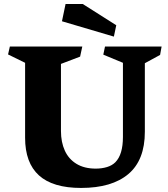

<svg xmlns="http://www.w3.org/2000/svg" viewBox="-20 -904 822 941"><path d="M449.2 -77.6Q479 -77.6 504.2 -85.2Q529.3 -92.8 545.4 -108.9Q582.5 -146.5 582.5 -232.9V-596.2L486.3 -636.2L494.6 -675.8H772L764.6 -634.8L689.9 -594.2V-258.3Q689.9 -119.1 609.1 -51Q528.3 17.1 377.4 17.1Q238.8 17.1 170.9 -44.4Q103 -106 103 -229V-596.2L19.5 -637.2L28.3 -675.8H383.3L372.6 -626.5L278.8 -590.8V-261.7Q278.8 -207.5 297.6 -166Q316.4 -124.5 354.7 -101.1Q393.1 -77.6 449.2 -77.6ZM283.7 -799.8 301.3 -884.3H385.7L549.8 -780.3L538.1 -724.6Z"/></svg>

Font: Vesper Libre Heavy
Style: Regular
Weight: 900
Designer: Robert Keller & Kimya Gandhi
Foundry: Mota Italic
Version: Version 1.058